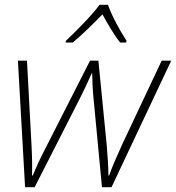

<svg xmlns="http://www.w3.org/2000/svg" viewBox="-20 -784 737 804"><path d="M256 -613 255 -606H285C326 -640 373 -687 409 -724C429 -687 456 -640 483 -606H508L510 -613C483 -654 447 -720 432 -764H397C366 -721 297 -652 256 -613ZM85 0H125L314 -371C333 -409 347 -438 364 -477H366C367 -435 368 -407 372 -369L407 0H447L697 -530H657L492 -180C465 -120 449 -84 437 -49H434C434 -85 431 -124 427 -175L392 -530H357L175 -172C145 -115 131 -82 117 -49H114C115 -82 115 -120 112 -175L93 -530H55Z"/></svg>

Font: Noto Sans ExtraLight
Style: Italic
Weight: 200
Italic angle: -12°
Designer: Monotype Design Team
Foundry: Monotype Imaging Inc.
Version: Version 2.013